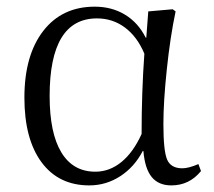

<svg xmlns="http://www.w3.org/2000/svg" viewBox="-20 -542 643 576"><path d="M248 14.2Q155.8 14.2 104.5 -55.4Q53.2 -125 53.2 -249Q53.2 -376 109.6 -449Q166 -522 264.2 -522Q315.4 -522 355 -498Q394.5 -474.1 417 -429.2H418.9L424.8 -507.8L498 -514.2L506.8 -507.8Q490.7 -431.6 480.5 -334.7Q470.2 -237.8 470.2 -169.9Q470.2 -89.4 481.4 -63.2Q492.7 -37.1 526.9 -37.1Q545.9 -37.1 575.2 -49.8L583 -28.8Q547.9 14.2 494.1 14.2Q455.6 14.2 435.1 -11Q414.6 -36.1 410.2 -88.9H408.2Q383.3 -41 340.8 -13.4Q298.3 14.2 248 14.2ZM266.1 -26.9Q308.6 -26.9 344.2 -55.9Q379.9 -85 404.8 -140.1Q404.8 -266.1 413.1 -380.9Q391.6 -432.1 354.7 -459.5Q317.9 -486.8 271 -486.8Q128.9 -486.8 128.9 -253.9Q128.9 -142.6 164.1 -84.7Q199.2 -26.9 266.1 -26.9Z"/></svg>

Font: Literata Light
Style: Regular
Weight: 300
Designer: Latin by Veronika Burian and Jose Scaglione. Greek by Irene Vlachou. Cyrillic by Vera Evstafieva.
Foundry: TypeTogether
Version: Version 3.021